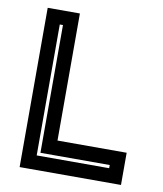

<svg xmlns="http://www.w3.org/2000/svg" viewBox="-80 -765 706 831"><g transform="rotate(10 273.0 -350.0)"><path d="M62.5 0V-700H204V-141.5H508V0ZM126.5 -62.5H445V-76.5H140.5V-638H126.5Z"/></g></svg>

Font: Tourney Thin
Style: Regular
Weight: 100
Designer: Tyler Finck
Foundry: Etcetera Type Co
Version: Version 1.015